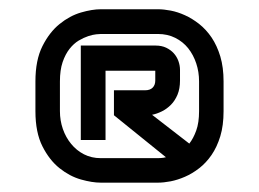

<svg xmlns="http://www.w3.org/2000/svg" viewBox="-20 -722 557 413"><path d="M460.9 -482.9Q460.9 -452.1 453.9 -429Q446.8 -405.8 435.1 -388.7Q423.3 -371.6 408.4 -360.1Q393.6 -348.6 377.9 -341.8Q362.3 -335 347.2 -332Q332 -329.1 319.8 -329.1H196.8Q178.2 -329.1 154.1 -335.9Q129.9 -342.8 108.2 -360.1Q86.4 -377.4 71.3 -407.2Q56.2 -437 56.2 -482.9V-546.9Q56.2 -592.8 71.3 -622.8Q86.4 -652.8 108.2 -670.4Q129.9 -688 154.1 -695.1Q178.2 -702.1 196.8 -702.1H319.8Q332 -702.1 347.2 -699.2Q362.3 -696.3 377.9 -689.2Q393.6 -682.1 408.4 -670.4Q423.3 -658.7 435.1 -641.4Q446.8 -624 453.9 -600.6Q460.9 -577.1 460.9 -546.9ZM367.2 -548.8Q367.2 -531.2 361.8 -518.3Q356.4 -505.4 347.7 -496.6Q338.9 -487.8 328.1 -482.4Q317.4 -477.1 307.1 -475.1L387.2 -413.1Q396 -424.3 402.1 -441.2Q408.2 -458 408.2 -482.9V-546.9Q408.2 -567.4 402.1 -585.7Q396 -604 384.8 -618.2Q373.5 -632.3 356.9 -640.6Q340.3 -648.9 319.8 -648.9H196.8Q194.3 -648.9 187 -648.2Q179.7 -647.5 169.9 -644.3Q160.2 -641.1 149.4 -634.8Q138.7 -628.4 129.6 -616.9Q120.6 -605.5 114.7 -588.4Q108.9 -571.3 108.9 -546.9V-482.9Q108.9 -462.9 115.2 -444.6Q121.6 -426.3 133.1 -412.4Q144.5 -398.4 160.6 -390.1Q176.8 -381.8 196.8 -381.8H319.8Q321.3 -381.8 326.2 -382.1Q331.1 -382.3 336.9 -383.8L225.1 -474.1V-527.8H292Q302.7 -527.8 308.3 -533.4Q314 -539.1 314 -548.8V-569.8H207V-420.9H153.8V-624H314.9Q327.6 -624 337.4 -619.4Q347.2 -614.7 353.8 -607.4Q360.4 -600.1 363.8 -590.6Q367.2 -581.1 367.2 -571.8Z"/></svg>

Font: Bruno Ace
Style: Regular
Weight: 400
Designer: Astigmatic (AOETI)
Foundry: Astigmatic (AOETI)
Version: Version 1.000